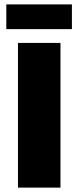

<svg xmlns="http://www.w3.org/2000/svg" viewBox="-20 -856 358 876"><path d="M308.1 -835.9V-723.1H8.8V-835.9ZM62 0V-660.2H255.9V0Z"/></svg>

Font: Human Sans Black
Style: Regular
Weight: 800
Designer: Tim Radville
Foundry: Continuum
Version: Version 1.000;FEAKit 1.0